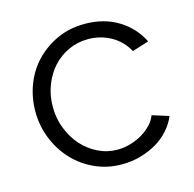

<svg xmlns="http://www.w3.org/2000/svg" viewBox="-85 -616 719 713"><g transform="rotate(-15 274.5 -260.0)"><path d="M300 10Q244 10 196 -12Q148 -34 113.5 -71Q79 -108 59 -157.5Q39 -207 39 -262Q39 -317 58 -366Q77 -415 112 -451Q147 -487 194.5 -508.5Q242 -530 299 -530Q373 -530 428 -496.5Q483 -463 511 -406L447 -386Q425 -427 385 -449.5Q345 -472 297 -472Q257 -472 222 -456Q187 -440 161.5 -412Q136 -384 121 -345.5Q106 -307 106 -262Q106 -218 121.5 -178.5Q137 -139 163 -110Q189 -81 224 -64Q259 -47 298 -47Q323 -47 348.5 -54.5Q374 -62 394.5 -74.5Q415 -87 430.5 -103.5Q446 -120 452 -138L516 -118Q505 -91 484 -67Q463 -43 435 -26.5Q407 -10 372.5 0Q338 10 300 10Z"/></g></svg>

Font: Rising Sun Light
Style: Regular
Weight: 300
Designer: Matt McInerney, Pablo Impallari, Rodrigo Fuenzalida (Raleway font), Stephen Hutchings (Greek), Cristiano Sobral (main ch
Foundry: The Rising Sun Project Authors
Version: Version 4.327; ttfautohint (v1.8.4.7-5d5b-dirty)